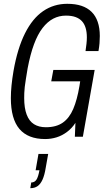

<svg xmlns="http://www.w3.org/2000/svg" viewBox="-20 -718 547 1008"><path d="M217 12Q127 12 82 -41Q37 -94 37 -203Q37 -234 40.5 -269.5Q44 -305 51 -346Q72 -465 111.5 -543.5Q151 -622 207 -660Q263 -698 333 -698Q376 -698 407.5 -687.5Q439 -677 460.5 -656Q482 -635 493 -603Q504 -571 504 -529Q504 -511 502.5 -491.5Q501 -472 497 -450H429Q432 -470 434 -488Q436 -506 436 -522Q436 -550 429.5 -571.5Q423 -593 410 -607Q397 -621 376.5 -628.5Q356 -636 326 -636Q290 -636 259.5 -620Q229 -604 203.5 -571Q178 -538 158.5 -485.5Q139 -433 125 -359Q120 -328 116 -304Q112 -280 110 -262Q108 -244 107.5 -230Q107 -216 107 -203Q107 -151 120 -116.5Q133 -82 158.5 -66Q184 -50 221 -50Q275 -50 309.5 -74Q344 -98 364.5 -146Q385 -194 397 -266L401 -291H249L260 -351H477L415 0H373L376 -73Q358 -45 332 -25.5Q306 -6 277 3Q248 12 217 12ZM139 270 144 240Q162 240 171.5 225Q181 210 187 176H167L182 90H233L220 163Q214 201 203.5 224.5Q193 248 177.5 259Q162 270 139 270Z"/></svg>

Font: Archivo ExtraCondensed Light
Style: Italic
Weight: 300
Width: 2
Italic angle: -10°
Designer: Hector Gatti
Foundry: Omnibus-Type
Version: Version 2.001